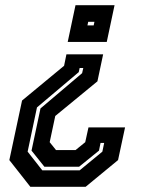

<svg xmlns="http://www.w3.org/2000/svg" viewBox="-20 -720 590 740"><path d="M377.5 -510.5 355.5 -406.5 193 -273 171.5 -172 196 -141.5H271L308.5 -172L321 -229H462L435 -103L310 0H97L16 -103L65 -332.5L227 -466.5L236 -510.5ZM301 -458H287L283.5 -442L122.5 -306L86.5 -135.5L143 -63.5H287L374.5 -135.5L381.5 -169H367.5L361.5 -139.5L285 -77.5H151L101.5 -139.5L136 -302L296.5 -438ZM421.5 -700 391.5 -558.5H241L271 -700ZM344 -636H320L317 -622H341Z"/></svg>

Font: Tourney Expanded Regular
Style: Bold Italic
Weight: 700
Width: 7
Italic angle: -12°
Designer: Tyler Finck
Foundry: Etcetera Type Co
Version: Version 1.010; ttfautohint (v1.8.3)